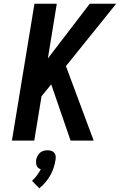

<svg xmlns="http://www.w3.org/2000/svg" viewBox="-20 -755 644 1031"><path d="M44 0 165 -735H285L237 -441L462 -735H604L334 -400L483 0H359L255 -302L203 -238L164 0ZM191 256 152 216Q166 203 178 187Q190 171 199 154Q192 152 186 147Q180 142 177 135Q174 128 173.5 120Q173 112 174 104Q176 94 181 83.5Q186 73 194.5 65.5Q203 58 213.5 55Q224 52 235 52Q246 52 255.5 55Q265 58 271.5 65.5Q278 73 279 83.5Q280 94 278 104Q275 125 268 146Q261 167 250 186.5Q239 206 224 224Q209 242 191 256Z"/></svg>

Font: Iosevka Aile
Style: Bold Italic
Weight: 700
Italic angle: -9°
Designer: Belleve Invis
Foundry: Belleve Invis
Version: Version 28.0.1; ttfautohint (v1.8.4)